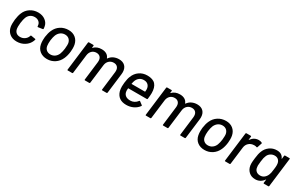

<svg xmlns="http://www.w3.org/2000/svg" viewBox="147 -1652 4276 2796"><g transform="rotate(30 2285.5 -254.0)"><path d="M65 -135Q61 -158 61 -190Q61 -224 65 -256Q74 -328 95 -377Q121 -441 179 -479Q237 -517 310 -517Q383 -517 432.5 -479Q482 -441 491 -383Q495 -366 495 -350Q494 -341 485 -340L411 -329H409Q401 -329 401 -338L399 -354Q396 -388 369 -411Q342 -434 299 -434Q256 -434 225 -411Q194 -388 180 -350Q168 -321 159 -255Q155 -222 155 -193Q155 -179 157 -161Q162 -121 187 -98Q212 -75 255 -75Q297 -75 330.5 -98.5Q364 -122 376 -158L378 -163Q378 -166 379 -167Q380 -171 383 -172.5Q386 -174 390 -173L461 -161Q469 -159 468 -153Q468 -150 467 -149Q466 -144 460 -127Q435 -66 376.5 -29Q318 8 245 8Q172 8 124.5 -30.5Q77 -69 65 -135Z M573 -134Q567 -163 567 -201Q567 -229 570 -256Q580 -329 602 -376Q631 -442 689 -479.5Q747 -517 821 -517Q891 -517 938 -479.5Q985 -442 999 -377Q1005 -349 1005 -313Q1005 -286 1002 -257Q994 -187 970 -134Q940 -67 883 -29.5Q826 8 755 8Q683 8 634.5 -29.5Q586 -67 573 -134ZM886 -161Q902 -204 908 -255Q912 -299 912 -317Q912 -330 910 -348Q902 -389 875.5 -411.5Q849 -434 808 -434Q768 -434 736 -411.5Q704 -389 686 -348Q672 -314 664 -255Q661 -228 661 -203Q661 -179 664 -161Q670 -121 697 -98Q724 -75 765 -75Q805 -75 837 -97.5Q869 -120 886 -161Z M1809 -375Q1809 -366 1807 -344L1766 -10Q1764 0 1755 0H1682Q1672 0 1674 -10L1712 -324Q1713 -331 1713 -345Q1713 -386 1690.5 -409.5Q1668 -433 1628 -433Q1583 -433 1551.5 -404Q1520 -375 1514 -326L1475 -10Q1473 0 1464 0H1391Q1381 0 1383 -10L1421 -324Q1422 -331 1422 -345Q1422 -386 1399.5 -409.5Q1377 -433 1337 -433Q1292 -433 1262 -404Q1232 -375 1226 -326L1187 -10Q1185 0 1176 0H1102Q1092 0 1094 -10L1154 -499Q1156 -509 1165 -509H1238Q1243 -509 1245.5 -506Q1248 -503 1247 -499L1243 -465Q1242 -463 1243.5 -462Q1245 -461 1247 -463Q1297 -516 1378 -516Q1427 -516 1460 -496.5Q1493 -477 1507 -439Q1510 -435 1513 -439Q1540 -478 1581 -497Q1622 -516 1669 -516Q1735 -516 1772 -479Q1809 -442 1809 -375Z M2318 -226Q2317 -216 2307 -216H1997Q1993 -216 1993 -212Q1991 -188 1991 -180Q1991 -170 1993 -160Q1998 -120 2027.5 -97.5Q2057 -75 2107 -75Q2178 -75 2225 -136Q2231 -146 2238 -139L2289 -101Q2295 -95 2290 -88Q2257 -42 2204 -16.5Q2151 9 2088 9Q2017 9 1973 -22.5Q1929 -54 1911 -114Q1901 -148 1901 -194Q1901 -213 1905 -257Q1910 -295 1915.5 -321Q1921 -347 1930 -368Q1956 -437 2013 -477Q2070 -517 2145 -517Q2241 -517 2283.5 -468Q2326 -419 2326 -325Q2326 -290 2318 -226ZM2019 -355Q2010 -333 2004 -299Q2003 -295 2007 -295H2229Q2233 -295 2233 -299Q2235 -323 2235 -331Q2235 -377 2208.5 -405.5Q2182 -434 2135 -434Q2093 -434 2063.5 -412.5Q2034 -391 2019 -355Z M3124 -375Q3124 -366 3122 -344L3081 -10Q3079 0 3070 0H2997Q2987 0 2989 -10L3027 -324Q3028 -331 3028 -345Q3028 -386 3005.5 -409.5Q2983 -433 2943 -433Q2898 -433 2866.5 -404Q2835 -375 2829 -326L2790 -10Q2788 0 2779 0H2706Q2696 0 2698 -10L2736 -324Q2737 -331 2737 -345Q2737 -386 2714.5 -409.5Q2692 -433 2652 -433Q2607 -433 2577 -404Q2547 -375 2541 -326L2502 -10Q2500 0 2491 0H2417Q2407 0 2409 -10L2469 -499Q2471 -509 2480 -509H2553Q2558 -509 2560.5 -506Q2563 -503 2562 -499L2558 -465Q2557 -463 2558.5 -462Q2560 -461 2562 -463Q2612 -516 2693 -516Q2742 -516 2775 -496.5Q2808 -477 2822 -439Q2825 -435 2828 -439Q2855 -478 2896 -497Q2937 -516 2984 -516Q3050 -516 3087 -479Q3124 -442 3124 -375Z M3221 -134Q3215 -163 3215 -201Q3215 -229 3218 -256Q3228 -329 3250 -376Q3279 -442 3337 -479.5Q3395 -517 3469 -517Q3539 -517 3586 -479.5Q3633 -442 3647 -377Q3653 -349 3653 -313Q3653 -286 3650 -257Q3642 -187 3618 -134Q3588 -67 3531 -29.5Q3474 8 3403 8Q3331 8 3282.5 -29.5Q3234 -67 3221 -134ZM3534 -161Q3550 -204 3556 -255Q3560 -299 3560 -317Q3560 -330 3558 -348Q3550 -389 3523.5 -411.5Q3497 -434 3456 -434Q3416 -434 3384 -411.5Q3352 -389 3334 -348Q3320 -314 3312 -255Q3309 -228 3309 -203Q3309 -179 3312 -161Q3318 -121 3345 -98Q3372 -75 3413 -75Q3453 -75 3485 -97.5Q3517 -120 3534 -161Z M4075 -501Q4082 -498 4078 -489L4053 -414Q4050 -405 4041 -408Q4025 -415 4003 -415L3989 -414Q3944 -412 3910.5 -381.5Q3877 -351 3871 -302L3835 -10Q3833 0 3824 0H3750Q3740 0 3742 -10L3802 -499Q3804 -509 3813 -509H3886Q3891 -509 3893.5 -506Q3896 -503 3895 -499L3888 -446Q3888 -443 3889.5 -442.5Q3891 -442 3892 -444Q3944 -514 4020 -514Q4051 -514 4075 -501Z M4463 -509H4537Q4547 -509 4545 -499L4485 -10Q4485 -6 4482 -3Q4479 0 4474 0H4401Q4392 0 4392 -10L4399 -66Q4400 -69 4398 -69.5Q4396 -70 4395 -67Q4343 8 4255 8Q4191 8 4148 -31Q4105 -70 4096 -135Q4094 -157 4094 -168Q4094 -196 4101 -254Q4106 -297 4112.5 -327Q4119 -357 4130 -383Q4153 -442 4205 -479.5Q4257 -517 4324 -517Q4412 -517 4441 -446Q4442 -443 4443.5 -443.5Q4445 -444 4446 -447L4452 -499Q4454 -509 4463 -509ZM4422 -253Q4428 -295 4428 -324Q4428 -334 4426 -352Q4421 -388 4397.5 -411Q4374 -434 4335 -434Q4294 -434 4262.5 -411Q4231 -388 4219 -351Q4212 -336 4208 -318Q4204 -300 4198 -255Q4192 -203 4192 -186Q4192 -172 4195 -158Q4198 -121 4224 -98Q4250 -75 4291 -75Q4331 -75 4359.5 -98.5Q4388 -122 4402 -158Q4409 -174 4413 -192.5Q4417 -211 4422 -253Z"/></g></svg>

Font: Barlow Medium
Style: Italic
Weight: 500
Italic angle: -7°
Designer: Jeremy Tribby
Foundry: Tribby Type
Version: Version 1.408